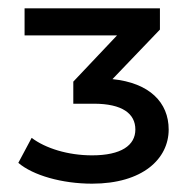

<svg xmlns="http://www.w3.org/2000/svg" viewBox="-20 -762 470 461"><path d="M201 -321C323 -321 385 -381 385 -451C385 -516 339 -563 250 -572L364 -691V-742H39V-677H261L156 -566V-513H205C274 -513 305 -489 305 -451C305 -413 271 -389 201 -389C143 -389 89 -406 56 -431L24 -371C59 -341 129 -321 201 -321Z"/></svg>

Font: Montserrat-Alt1 SemBd
Style: Regular
Weight: 600
Designer: Differentunic
Foundry: Differentunic
Version: Version 7.222